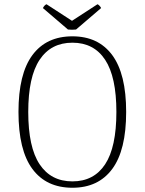

<svg xmlns="http://www.w3.org/2000/svg" viewBox="-20 -872 681 904"><path d="M67 -345Q67 -524 132.5 -612.5Q198 -701 321 -701Q443 -701 508.5 -612.5Q574 -524 574 -345Q574 -165 508.5 -76.5Q443 12 321 12Q198 12 132.5 -76.5Q67 -165 67 -345ZM528 -345Q528 -510 475 -590.5Q422 -671 321 -671Q220 -671 166.5 -590.5Q113 -510 113 -345Q113 -179 166.5 -98.5Q220 -18 321 -18Q422 -18 475 -98.5Q528 -179 528 -345ZM319 -732Q306 -732 300 -733L182 -834Q189 -848 199 -852L319 -774L439 -852Q444 -850 449 -844.5Q454 -839 456 -834L338 -733Q332 -732 319 -732Z"/></svg>

Font: Arima Madurai ExtraLight
Style: Regular
Weight: 275
Designer: Joana Correia and Natanael Gama
Foundry: NDISCOVER
Version: Version 1.020